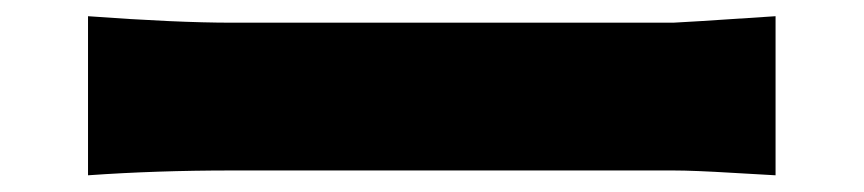

<svg xmlns="http://www.w3.org/2000/svg" viewBox="-20 -500 1040 231"><path d="M85.9 -289.1V-480.5Q192.4 -472.7 258.8 -472.7H790Q795.9 -472.7 913.1 -480.5V-289.1Q910.2 -289.1 862.3 -292Q814.5 -294.9 790 -294.9H258.8Q168 -294.9 85.9 -289.1Z"/></svg>

Font: Gen Shin Gothic Monospace Heavy
Style: Bold
Weight: 800
Designer: [Source Han Sans]
Ryoko NISHIZUKA  (kana & ideographs); Paul D. Hunt (Latin, Greek & Cyrillic); Wenlong ZHANG  (bopomofo
Version: Version 1.002.20150607